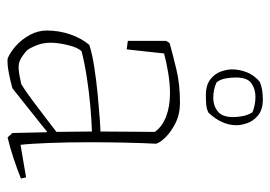

<svg xmlns="http://www.w3.org/2000/svg" viewBox="-126 -598 730 519"><g transform="rotate(90 239.5 -338.0)"><path d="M218 -6Q197 0 175 4Q153 8 138 7Q121 0 103.5 -15.5Q86 -31 74 -53Q62 -75 62 -99Q62 -132 72.5 -162.5Q83 -193 101 -214Q126 -222 162 -227.5Q198 -233 234.5 -236.5Q271 -240 298.5 -242Q326 -244 335 -244L336 -391Q322 -411 294.5 -421.5Q267 -432 233 -432Q205 -432 175.5 -427Q146 -422 124 -416L113 -315L90 -318V-422L96 -431Q128 -440 168 -449.5Q208 -459 257 -459Q288 -459 312 -447Q336 -435 351 -419.5Q366 -404 368 -394Q366 -357 365 -308Q364 -259 364 -215Q364 -155 366 -104Q368 -53 371 -28L459 -43L462 -29Q437 -19 408.5 -9.5Q380 0 351 7L339 -6L337 -98L336 -100Q305 -75 271.5 -48.5Q238 -22 218 -6ZM116 -45Q131 -32 141.5 -27Q152 -22 166.5 -23Q181 -24 207 -30Q222 -39 246.5 -57Q271 -75 295.5 -94Q320 -113 336 -125L335 -221Q303 -220 264.5 -216.5Q226 -213 187.5 -207Q149 -201 118 -193Q108 -183 101.5 -156.5Q95 -130 95 -109Q95 -88 102.5 -70Q110 -52 116 -45ZM237 -529Q209 -529 193.5 -541.5Q178 -554 172.5 -570.5Q167 -587 167 -599Q167 -620 175 -640Q183 -660 201 -675Q211 -679 222.5 -681Q234 -683 248 -683Q276 -683 291.5 -670Q307 -657 312.5 -640.5Q318 -624 318 -612Q318 -572 284 -536Q274 -531 262.5 -530Q251 -529 237 -529ZM244 -549Q265 -549 280.5 -561Q296 -573 296 -603Q296 -614 293.5 -628Q291 -642 283 -655Q263 -663 241 -663Q220 -663 204.5 -652Q189 -641 189 -610Q189 -597 191.5 -582.5Q194 -568 202 -558Q221 -549 244 -549Z"/></g></svg>

Font: Labrada ExtraLight
Style: Regular
Weight: 200
Designer: Mercedes Jáuregui
Foundry: Omnibus-Type Team
Version: Version 1.000; ttfautohint (v1.8.4.7-5d5b)